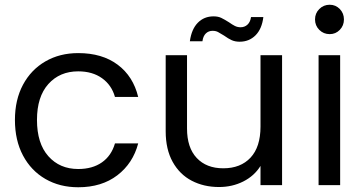

<svg xmlns="http://www.w3.org/2000/svg" viewBox="-20 -781 1533 810"><path d="M43 -275Q43 -360 77 -423.5Q111 -487 171.5 -522Q232 -557 310 -557Q411 -557 476.5 -508Q542 -459 563 -372H465Q451 -422 410.5 -451Q370 -480 310 -480Q232 -480 184 -426.5Q136 -373 136 -275Q136 -176 184 -122Q232 -68 310 -68Q370 -68 410 -96Q450 -124 465 -176H563Q541 -92 475 -41.5Q409 9 310 9Q232 9 171.5 -26Q111 -61 77 -125Q43 -189 43 -275Z M1170 -548V0H1079V-81Q1053 -39 1006.5 -15.5Q960 8 904 8Q840 8 789 -18.5Q738 -45 708.5 -98Q679 -151 679 -227V-548H769V-239Q769 -158 810 -114.5Q851 -71 922 -71Q995 -71 1037 -116Q1079 -161 1079 -247V-548ZM781 -607Q788 -658 814.5 -685Q841 -712 881 -712Q900 -712 913.5 -705.5Q927 -699 946 -687Q960 -677 971 -671.5Q982 -666 995 -666Q1012 -666 1024 -677Q1036 -688 1039 -709H1091Q1085 -659 1058 -632Q1031 -605 991 -605Q972 -605 957.5 -611.5Q943 -618 925 -631Q909 -641 899.5 -646Q890 -651 877 -651Q860 -651 848.5 -640Q837 -629 834 -607Z M1371 -637Q1345 -637 1327 -655Q1309 -673 1309 -699Q1309 -725 1327 -743Q1345 -761 1371 -761Q1396 -761 1413.5 -743Q1431 -725 1431 -699Q1431 -673 1413.5 -655Q1396 -637 1371 -637ZM1415 -548V0H1324V-548Z"/></svg>

Font: DVN-Poppins
Style: Regular
Weight: 400
Designer: Ninad Kale (Devanagari), Jonny Pinhorn (Latin)
Foundry: Indian Type Foundry
Version: 4.004